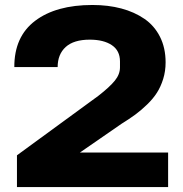

<svg xmlns="http://www.w3.org/2000/svg" viewBox="-20 -759 742 779"><path d="M48.8 0V-128.9L378.9 -370.1Q425.3 -406.2 446 -431.9Q466.8 -457.5 466.8 -485.8V-509.8Q466.8 -553.7 433.6 -575.9Q400.4 -598.1 344.2 -598.1Q279.3 -598.1 246.6 -568.4Q213.9 -538.6 213.9 -486.8H38.1Q37.6 -610.4 122.6 -674.6Q207.5 -738.8 355 -738.8Q418.9 -738.8 472.2 -724.6Q525.4 -710.4 565.9 -682.6Q606.4 -654.8 629.2 -609.6Q651.9 -564.5 651.9 -505.9Q651.9 -470.2 642.1 -438.7Q632.3 -407.2 616.9 -383.1Q601.6 -358.9 577.1 -335.2Q552.7 -311.5 529.1 -294.2Q505.4 -276.9 473.1 -256.8L304.2 -140.1H662.1V0Z"/></svg>

Font: Hubot Sans Expanded
Style: Bold
Weight: 700
Width: 7
Designer: Deni Anggara
Foundry: GitHub
Version: Version 1.001;gftools[0.9.31]